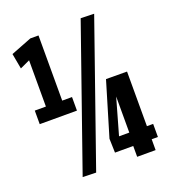

<svg xmlns="http://www.w3.org/2000/svg" viewBox="-131 -813 821 915"><g transform="rotate(-20 279.5 -355.0)"><path d="M25.9 -305V-373.8H82.3V-608.4L32.5 -585.3L18.2 -663.3L123.5 -704.3H165V-373.8H214.7V-305ZM199.7 3.9 131.9 2.1 381.9 -712.6 449.7 -710.8ZM316.6 -54.9 314.5 -125.9 396.2 -398.8 502.7 -398.2V-121.3H534.3V-54.9H502.7V0H409.1V-54.9ZM361.3 -121.3H413.3V-304.2Z"/></g></svg>

Font: Georama ExtraCondensed Thin
Style: Regular
Weight: 100
Width: 2
Designer: Jean-Baptiste Levee
Foundry: Production Type
Version: Version 1.001